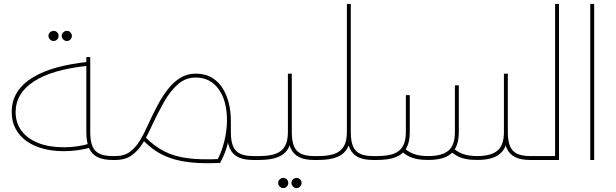

<svg xmlns="http://www.w3.org/2000/svg" viewBox="-20 -819 3152 983"><path d="M307 -45Q249 -45 200.5 -58Q152 -71 116 -96.5Q80 -122 60 -159.5Q40 -197 40 -245Q40 -304 68.5 -348Q97 -392 149.5 -423.5Q202 -455 273 -474Q344 -493 428 -502L430 -482Q339 -473 270 -453Q201 -433 154 -402.5Q107 -372 83.5 -332.5Q60 -293 60 -245Q60 -190 90 -149.5Q120 -109 175.5 -87Q231 -65 307 -65Q342 -65 375.5 -70Q409 -75 440 -84L446 -64Q413 -55 378 -50Q343 -45 307 -45ZM556 0Q509 0 479.5 -14.5Q450 -29 436 -60.5Q422 -92 422 -142V-527H442V-142Q442 -98 453 -71Q464 -44 489.5 -32Q515 -20 556 -20H571V0ZM571 0V-20Q585 -20 588 -17.5Q591 -15 591 -10Q591 -6 588 -3Q585 0 571 0ZM322 -609Q312 -609 304 -617Q296 -625 296 -635Q296 -646 304 -653.5Q312 -661 323 -661Q333 -661 340.5 -653.5Q348 -646 348 -635Q348 -625 340.5 -617Q333 -609 322 -609ZM254 -609Q244 -609 236 -617Q228 -625 228 -635Q228 -646 236 -653.5Q244 -661 255 -661Q265 -661 272.5 -653.5Q280 -646 280 -635Q280 -625 272.5 -617Q265 -609 254 -609Z M1276 0Q1229 0 1199.5 -14.5Q1170 -29 1156 -60.5Q1142 -92 1142 -142L1143 -197H1162V-142Q1162 -98 1173 -71Q1184 -44 1209.5 -32Q1235 -20 1276 -20H1291V0ZM571 0Q557 0 554 -3Q551 -6 551 -10Q551 -15 554 -17.5Q557 -20 571 -20ZM571 0V-20Q616 -20 645.5 -42Q675 -64 697.5 -101.5Q720 -139 741 -187Q762 -233 786 -278.5Q810 -324 838.5 -361Q867 -398 902.5 -420Q938 -442 982 -442Q1031 -442 1065.5 -421Q1100 -400 1121 -365.5Q1142 -331 1152 -288.5Q1162 -246 1162 -203Q1162 -156 1149 -96.5Q1136 -37 1107 15L1090 5Q1114 -38 1128 -94Q1142 -150 1142 -203Q1142 -304 1099 -363Q1056 -422 982 -422Q929 -422 889.5 -386.5Q850 -351 819 -295.5Q788 -240 759 -179Q738 -131 713.5 -90Q689 -49 655.5 -24.5Q622 0 571 0ZM1106 -5 1107 15Q1024 19 963 13Q902 7 856 -8.5Q810 -24 775 -48Q740 -72 709 -104L723 -118Q769 -71 820.5 -44.5Q872 -18 941 -9Q1010 0 1106 -5ZM1291 0V-20Q1305 -20 1308 -17.5Q1311 -15 1311 -10Q1311 -6 1308 -3Q1305 0 1291 0Z M1291 0V-20H1307Q1360 -20 1392 -32Q1424 -44 1439 -71Q1454 -98 1454 -142V-442H1474V-142Q1474 -92 1456.5 -60.5Q1439 -29 1402.5 -14.5Q1366 0 1307 0ZM1588 0Q1541 0 1511.5 -14.5Q1482 -29 1468 -60.5Q1454 -92 1454 -142H1474Q1474 -98 1485 -71Q1496 -44 1521 -32Q1546 -20 1588 -20H1603V0ZM1603 0V-20Q1617 -20 1620 -17.5Q1623 -15 1623 -10Q1623 -6 1620 -3Q1617 0 1603 0ZM1291 0Q1277 0 1274 -3Q1271 -6 1271 -10Q1271 -15 1274 -17.5Q1277 -20 1291 -20ZM1498 144Q1488 144 1480 136Q1472 128 1472 118Q1472 107 1480 99.5Q1488 92 1499 92Q1509 92 1516.5 99.5Q1524 107 1524 118Q1524 128 1516.5 136Q1509 144 1498 144ZM1430 144Q1420 144 1412 136Q1404 128 1404 118Q1404 107 1412 99.5Q1420 92 1431 92Q1441 92 1448.5 99.5Q1456 107 1456 118Q1456 128 1448.5 136Q1441 144 1430 144Z M1603 0V-20H1609Q1662 -20 1694 -32Q1726 -44 1741 -71Q1756 -98 1756 -142V-799H1776V-142Q1776 -92 1758.5 -60.5Q1741 -29 1704.5 -14.5Q1668 0 1609 0ZM1890 0Q1843 0 1813.5 -14.5Q1784 -29 1770 -60.5Q1756 -92 1756 -142H1776Q1776 -98 1787 -71Q1798 -44 1823 -32Q1848 -20 1890 -20H1895V0ZM1895 0V-20Q1909 -20 1912 -17.5Q1915 -15 1915 -10Q1915 -6 1912 -3Q1909 0 1895 0ZM1603 0Q1589 0 1586 -3Q1583 -6 1583 -10Q1583 -15 1586 -17.5Q1589 -20 1603 -20Z M2694 0Q2647 0 2617.5 -14.5Q2588 -29 2574 -60.5Q2560 -92 2560 -142H2580Q2580 -98 2591 -71Q2602 -44 2627.5 -32Q2653 -20 2694 -20H2709V0ZM1895 0Q1881 0 1878 -3Q1875 -6 1875 -10Q1875 -15 1878 -17.5Q1881 -20 1895 -20ZM2423 0Q2389 0 2363 -5.5Q2337 -11 2317 -22.5Q2297 -34 2280 -50L2294 -66Q2317 -44 2346.5 -32Q2376 -20 2424 -20Q2494 -20 2527 -48Q2560 -76 2560 -142V-442H2580V-142Q2580 -92 2563 -60.5Q2546 -29 2511.5 -14.5Q2477 0 2423 0ZM1895 0V-20H1911Q1964 -20 1996 -32Q2028 -44 2043 -71Q2058 -98 2058 -142V-332H2078V-142Q2078 -92 2060.5 -60.5Q2043 -29 2006.5 -14.5Q1970 0 1911 0ZM2172 0Q2138 0 2112 -5.5Q2086 -11 2066 -22.5Q2046 -34 2029 -50L2043 -66Q2066 -44 2095.5 -32Q2125 -20 2173 -20Q2243 -20 2276 -48Q2309 -76 2309 -142V-382H2329V-142Q2329 -92 2312 -60.5Q2295 -29 2260.5 -14.5Q2226 0 2172 0ZM2709 0V-20Q2723 -20 2726 -17.5Q2729 -15 2729 -10Q2729 -6 2726 -3Q2723 0 2709 0Z M2709 0V-20H2822V-799H2842V0ZM2709 0Q2695 0 2692 -3Q2689 -6 2689 -10Q2689 -15 2692 -17.5Q2695 -20 2709 -20Z M3002 0V-799H3022V0Z"/></svg>

Font: Alexandria Thin
Style: Regular
Weight: 250
Designer: Mohamed Gaber
Foundry: Kief Type Foundry
Version: Version 5.100